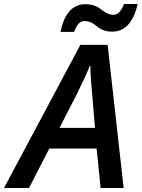

<svg xmlns="http://www.w3.org/2000/svg" viewBox="-78 -938 707 958"><path d="M-58 0H67L168 -197H404L424 0H539L459 -714H323ZM219 -300 305 -468Q324 -506 340.5 -541.5Q357 -577 370 -609H373Q373 -576 376 -538Q379 -500 382 -466L396 -300ZM224 -779H292Q311 -833 343 -833Q375 -833 406 -806.5Q437 -780 481 -780Q577 -780 609 -918H541Q520 -864 487 -864Q459 -864 427 -890.5Q395 -917 349 -917Q252 -917 224 -779Z"/></svg>

Font: Noto Sans UI Medium
Style: Italic
Weight: 500
Italic angle: -12°
Designer: Monotype Design Team
Foundry: Monotype Imaging Inc.
Version: Version 1.901